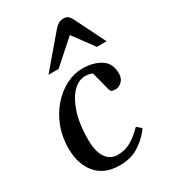

<svg xmlns="http://www.w3.org/2000/svg" viewBox="-189 -847 838 951"><g transform="rotate(-30 230.0 -371.0)"><path d="M288.1 -495.1Q349.1 -495.1 391.4 -468.5Q433.6 -441.9 433.6 -384.3Q433.6 -354 416 -338.6Q398.4 -323.2 382.8 -323.2Q368.7 -323.2 360.8 -325.4Q353 -327.6 348.6 -344.2L322.3 -446.3Q317.4 -450.2 305.9 -452.9Q294.4 -455.6 280.3 -455.6Q243.2 -455.6 210.7 -422.4Q178.2 -389.2 157.7 -326.4Q137.2 -263.7 137.2 -175.8Q137.2 -125 149.4 -94.5Q161.6 -64 181.9 -50.3Q202.1 -36.6 226.1 -36.6Q268.1 -36.6 300.3 -54.2Q332.5 -71.8 366.2 -105Q368.7 -107.9 371.1 -110.1Q373.5 -112.3 377 -109.9L395 -93.8Q397.5 -91.8 397.5 -89.4Q397.5 -86.9 395.3 -84.7Q393.1 -82.5 392.1 -80.1Q359.4 -38.6 315.7 -12.5Q272 13.7 210.9 13.7Q124 13.7 77.6 -40.8Q31.2 -95.2 31.2 -186Q31.2 -252 53 -308.1Q74.7 -364.3 111.6 -406.2Q148.4 -448.2 194.3 -471.7Q240.2 -495.1 288.1 -495.1ZM127.9 -551.8 280.8 -731.4Q290.5 -741.7 302 -749Q313.5 -756.3 331.1 -756.3Q349.1 -756.3 357.9 -747.8Q366.7 -739.3 373 -727.1L460 -551.8H404.8L317.9 -669.4L185.5 -551.8Z"/></g></svg>

Font: Gelasio
Style: Italic
Weight: 400
Italic angle: -8.5°
Designer: Eben Sorkin
Foundry: Eben Sorkin
Version: Version 1.008